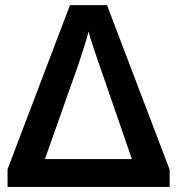

<svg xmlns="http://www.w3.org/2000/svg" viewBox="-20 -737 699 757"><path d="M648.9 0V-67.9L401.9 -716.8H255.9L9.8 -69.8V0ZM289.1 -482.9C296.4 -505.9 319.8 -573.7 329.1 -612.8C336.9 -580.6 362.3 -508.8 371.1 -482.9L500 -109.9H157.2Z"/></svg>

Font: Noto Reveo Sans
Style: Regular
Weight: 600
Designer: Monotype Design Team
Foundry: Monotype Imaging Inc.
Version: Version 2.007